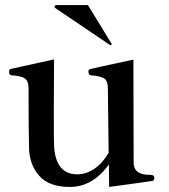

<svg xmlns="http://www.w3.org/2000/svg" viewBox="-20 -729 667 760"><path d="M591 -24Q591 -15 584 -13Q575 -11 412 11L411 -78Q347 11 256 11Q173 11 134.5 -34Q96 -79 95 -143Q93 -219 93 -379Q93 -410 77 -419.5Q61 -429 25 -431Q16 -432 16 -445Q16 -454 22 -456L194 -494L193 -302Q193 -173 194 -152Q200 -39 286 -39Q321 -39 353.5 -61Q386 -83 410 -124L407 -378Q407 -410 391.5 -419Q376 -428 339 -431Q330 -432 330 -447Q330 -453 336 -455Q348 -459 508 -493L509 -85Q509 -44 555 -38Q561 -37 573 -37Q584 -37 587.5 -33.5Q591 -30 591 -24ZM415 -551 418 -550Q420 -550 421 -551.5Q422 -553 422 -554L421 -557L328 -709H203Q200 -709 198 -707Q196 -705 196 -703Q196 -699 199 -697Z"/></svg>

Font: Shippori Mincho SemiBold
Style: Regular
Weight: 600
Designer: FONTDASU
Foundry: FONTDASU / Google Inc. / but / Adobe
Version: Version 3.110; ttfautohint (v1.8.3)